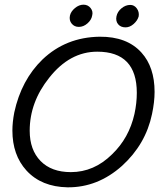

<svg xmlns="http://www.w3.org/2000/svg" viewBox="-20 -789 703 821"><path d="M630 -301Q603 -172 502 -80Q398 13 269 12Q157 10 93 -60Q33 -126 33 -231Q33 -266 41 -308Q71 -447 162 -535Q262 -630 406 -632Q523 -633 585 -564Q641 -502 641 -396Q641 -353 630 -301ZM555 -302Q565 -348 565 -392Q565 -568 396 -568Q278 -568 190 -456Q107 -352 107 -230Q107 -148 153.5 -100.5Q200 -53 283 -53Q382 -53 459 -129Q532 -199 555 -302ZM573 -719Q568 -701 551.5 -686.5Q535 -672 517 -672Q496 -672 485 -685.5Q474 -699 478 -719Q482 -739 499.5 -753.5Q517 -768 537 -768Q554 -768 565 -753Q576 -738 573 -719ZM374 -722Q371 -704 354 -689Q337 -674 317 -674Q298 -674 286.5 -688Q275 -702 279 -722Q283 -740 300.5 -754.5Q318 -769 337 -769Q356 -769 367.5 -754.5Q379 -740 374 -722Z"/></svg>

Font: GFS Neohellenic Rg
Style: Italic
Weight: 400
Italic angle: -12°
Designer: Takis Katsoulidis and George D. Matthiopoulos
Foundry: Takis Katsoulidis and George D. Matthiopoulos
Version: Version 1.0